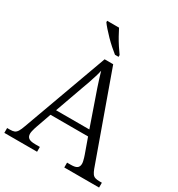

<svg xmlns="http://www.w3.org/2000/svg" viewBox="-215 -1067 1114 1204"><g transform="rotate(30 342.0 -465.5)"><path d="M-1 0V-35H19Q40 -35 51.5 -40Q63 -45 72 -59.5Q81 -74 91 -103L313 -714H375L600 -86Q608 -65 616 -54Q624 -43 636.5 -39Q649 -35 669 -35H685V0H433V-35H460Q493 -35 505.5 -45Q518 -55 518 -76Q518 -84 515.5 -94.5Q513 -105 510 -115.5Q507 -126 504 -134L465 -243H193L156 -138Q153 -130 149.5 -118.5Q146 -107 143.5 -96Q141 -85 141 -77Q141 -55 155 -45Q169 -35 203 -35H236V0ZM209 -285H450L383 -478Q373 -507 363 -535.5Q353 -564 345 -591Q337 -618 330 -641Q326 -620 318 -595Q310 -570 301 -542.5Q292 -515 281 -487ZM355 -771Q337 -785 315 -804.5Q293 -824 271.5 -846Q250 -868 232.5 -888Q215 -908 206 -921V-931H292Q303 -909 318 -882Q333 -855 350 -829Q367 -803 381 -784V-771Z"/></g></svg>

Font: Noto Serif Tibetan Light
Style: Regular
Weight: 300
Version: Version 2.103